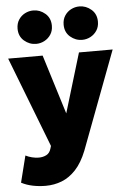

<svg xmlns="http://www.w3.org/2000/svg" viewBox="-64 -821 726 1090"><g transform="rotate(-5 299.0 -276.0)"><path d="M152 223Q114.5 223 78.8 215.8Q43 208.5 13.5 193L51.5 41.5Q68 50 88 55Q108 60 126 60Q151 60 170 50Q189 40 196 16L201 0L2 -515H198.5L303.5 -176.5L405.5 -515H597.5L387 44Q360.5 110.5 324 149.8Q287.5 189 244 206Q200.5 223 152 223ZM168 -584.5Q130 -584.5 100 -610.2Q70 -636 70 -679.5Q70 -709 84 -730.5Q98 -752 120.2 -763.5Q142.5 -775 168 -775Q205.5 -775 235.5 -749.2Q265.5 -723.5 265.5 -679.5Q265.5 -650.5 251.5 -629.2Q237.5 -608 215.2 -596.2Q193 -584.5 168 -584.5ZM430.5 -584.5Q392.5 -584.5 362.5 -610.2Q332.5 -636 332.5 -679.5Q332.5 -709 346.5 -730.5Q360.5 -752 382.8 -763.5Q405 -775 430.5 -775Q468 -775 498 -749.2Q528 -723.5 528 -679.5Q528 -650.5 514 -629.2Q500 -608 477.8 -596.2Q455.5 -584.5 430.5 -584.5Z"/></g></svg>

Font: Geologica Cursive ExtraBold
Style: Regular
Weight: 800
Designer: Sindre Bremnes, Frode Helland
Foundry: Monokrom Skriftforlag AS
Version: Version 1.010;gftools[0.9.28]